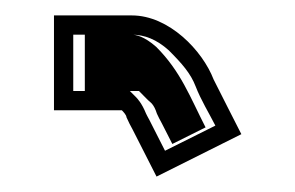

<svg xmlns="http://www.w3.org/2000/svg" viewBox="-20 -168 382 249"><path d="M144 -16C146.7 -10 149.3 -4.7 152 0L183 61L293 6C281 -17.7 268.9 -41.2 257 -65C242.6 -102.5 199.1 -148 151 -148H50V-25H138C139.9 -23.1 144 -18.7 144 -16ZM169.3 -20.9C163.9 -34.3 158 -40.4 155.7 -42.7L148.4 -50H75V-123H151C167.6 -123 183.1 -116.8 198.8 -102.8C216.4 -85.2 227.2 -72.8 233.7 -56C240.5 -38.4 250.9 -21.6 259.3 -5.1L194 27.5L174 -11.9C172.1 -15.2 169.2 -21 169.3 -20.9ZM183.5 -20.6C185 -17.2 187.6 -12.1 189.9 -8L203.5 18.7L246.6 -2.8C226.4 -42.3 214.5 -75.3 182.6 -107.2C167 -121 156 -123 151 -123H90V-50H160.2L171.9 -38.2C175.1 -35.1 179.5 -33.3 183.5 -20.6Z"/></svg>

Font: Tape
Style: Regular
Weight: 500
Foundry: Cannot Into Space Fonts
Version: Version 0.97